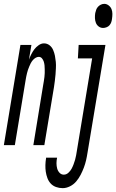

<svg xmlns="http://www.w3.org/2000/svg" viewBox="-62 -753 603 996"><path d="M-42 0 44 -520H101L88 -443Q93 -457 100 -471Q107 -485 116 -497Q125 -509 138.5 -518.5Q152 -528 166 -528Q182 -528 194.5 -518.5Q207 -509 213.5 -494Q220 -479 223 -463.5Q226 -448 227.5 -432Q229 -416 228 -399.5Q227 -383 226 -366.5Q225 -350 222.5 -333.5Q220 -317 218 -301L168 0H111L162 -312Q164 -322 165.5 -332.5Q167 -343 168.5 -353.5Q170 -364 170 -374Q170 -384 170 -394Q170 -404 169 -414Q168 -424 165 -433.5Q162 -443 155.5 -450.5Q149 -458 139 -458Q131 -458 122.5 -453Q114 -448 107.5 -440Q101 -432 97 -424Q93 -416 89.5 -407.5Q86 -399 83 -390.5Q80 -382 78 -373Q76 -364 74 -355Q72 -346 71 -338L15 0ZM473 -608Q460 -608 450 -615.5Q440 -623 435.5 -634.5Q431 -646 430.5 -659Q430 -672 432 -685Q434 -694 437 -702.5Q440 -711 446.5 -718Q453 -725 461.5 -729Q470 -733 479 -733Q491 -733 501.5 -725Q512 -717 516.5 -705.5Q521 -694 521 -681Q521 -668 519 -655Q518 -646 515 -637.5Q512 -629 506 -622Q500 -615 490.5 -611.5Q481 -608 473 -608ZM263 223Q245 223 228.5 217Q212 211 201 199Q190 187 184 171Q178 155 175.5 138Q173 121 173.5 103Q174 85 177 67V65H234V66Q231 80 231 94Q231 108 234.5 121Q238 134 247 143.5Q256 153 269 153Q282 153 292.5 143.5Q303 134 309 123Q315 112 319.5 100Q324 88 327.5 76Q331 64 333 52Q335 40 337 28L416 -450H342L346 -520H485L392 39Q389 59 384.5 78.5Q380 98 373 116.5Q366 135 356.5 153.5Q347 172 333.5 188Q320 204 301 213.5Q282 223 263 223Z"/></svg>

Font: Iosevka Fixed
Style: Italic
Weight: 400
Italic angle: -9°
Monospace: yes
Designer: Belleve Invis
Foundry: Belleve Invis
Version: Version 33.2.4